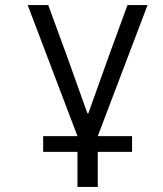

<svg xmlns="http://www.w3.org/2000/svg" viewBox="-20 -536 640 756"><path d="M285 62H150V0H285L89 -516H170L244 -314L324 -90H328L408 -314L482 -516H561L365 0H500V62H365V200H285Z"/></svg>

Font: JuliaMono Medium
Style: Regular
Weight: 500
Monospace: yes
Designer: cormullion
Foundry: corm
Version: Version 0.054; ttfautohint (v1.8.4)